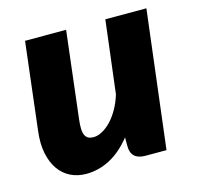

<svg xmlns="http://www.w3.org/2000/svg" viewBox="-83 -605 717 700"><g transform="rotate(-15 275.5 -255.0)"><path d="M224.5 -518.5 185.5 -189.5Q183 -168.5 183.8 -154Q184.5 -139.5 189 -130.8Q193.5 -122 201.2 -118.2Q209 -114.5 220.5 -114.5Q236 -114.5 253.2 -123.8Q270.5 -133 286.5 -149.8Q302.5 -166.5 316.2 -190.5Q330 -214.5 339 -244L372.5 -518.5H527.5L464.5 0H385.5Q330.5 0 330.5 -51V-84Q293 -37 250 -14.5Q207 8 160.5 8Q128 8 101.5 -5Q75 -18 57.2 -43.2Q39.5 -68.5 32 -105.2Q24.5 -142 30.5 -189.5L69.5 -518.5Z"/></g></svg>

Font: Lato Black
Style: Italic
Weight: 900
Italic angle: -7°
Designer: Lukasz Dziedzic
Foundry: tyPoland Lukasz Dziedzic
Version: Version 2.007; 2014-02-27